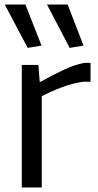

<svg xmlns="http://www.w3.org/2000/svg" viewBox="-20 -826 432 846"><path d="M102 -615 1 -806H92L163 -625ZM287 -615 187 -806H278L348 -625ZM76 -540H149L155 -466H159Q215 -497 262 -519Q309 -541 351 -549H379V-466H348Q303 -460 255.5 -442.5Q208 -425 164 -402V0H76Z"/></svg>

Font: Encode Sans
Style: Regular
Weight: 400
Designer: Pablo Impallari, Andres Torresi
Foundry: Pablo Impallari, Andres Torresi
Version: Version 1.000; ttfautohint (v1.00) -l 8 -r 50 -G 200 -x 14 -